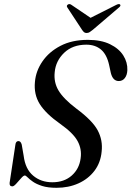

<svg xmlns="http://www.w3.org/2000/svg" viewBox="-20 -906 642 937"><path d="M256 10.5Q213.5 10.5 185.5 1.5Q157.5 -7.5 140.8 -19.2Q124 -31 115 -40.2Q106 -49.5 101 -49.5Q94.5 -49.5 83 -36.2Q71.5 -23 59.5 -9.8Q47.5 3.5 40.5 3.5Q25 3.5 27 -14L55 -199Q57 -217.5 70 -217.5Q81 -217.5 86 -200.5L95.5 -145.5Q103.5 -81 141.8 -48.8Q180 -16.5 235.5 -16.5Q293 -16.5 330 -49.2Q367 -82 373.5 -133.5Q380 -178.5 358.5 -217.8Q337 -257 274.5 -301Q203 -351.5 173.8 -398.5Q144.5 -445.5 150.5 -506.5Q155 -559.5 187 -606.2Q219 -653 275 -682.2Q331 -711.5 408.5 -711.5Q473.5 -711.5 517 -690.2Q560.5 -669 581.8 -635.2Q603 -601.5 601.5 -563.5Q600.5 -539.5 589.2 -525Q578 -510.5 559.5 -510.5Q531 -510.5 521 -549.5L512.5 -589Q501 -640.5 472.8 -664.2Q444.5 -688 401.5 -688Q334.5 -688 293.2 -648.5Q252 -609 247 -554Q241.5 -504.5 265.8 -464Q290 -423.5 352 -376.5Q431 -318 456.8 -269.8Q482.5 -221.5 476 -166Q471 -112 440.8 -72.2Q410.5 -32.5 362.5 -11Q314.5 10.5 256 10.5ZM433.5 -761Q424 -753.5 417.5 -749.2Q411 -745 402.5 -745Q394.5 -745 389.8 -749.2Q385 -753.5 380 -761L309 -869Q302.5 -878 311.5 -884Q319.5 -889 329 -882L422 -819L547 -882Q561 -889 566 -884Q571.5 -878 560 -869Z"/></svg>

Font: Fraunces 72pt S000
Style: Italic
Weight: 400
Italic angle: -16°
Version: Version 1.000; ttfautohint (v1.8.3)